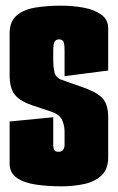

<svg xmlns="http://www.w3.org/2000/svg" viewBox="-20 -648 416 678"><path d="M196 10Q150 10 108 4Q66 -2 40 -19.5Q14 -37 14 -70V-219L168 -234V-136Q168 -126 171 -119Q174 -112 187 -112Q198 -112 203 -119Q208 -126 208 -136V-184Q208 -204 199.5 -224Q191 -244 160 -254L97 -275Q54 -289 34 -311.5Q14 -334 14 -384V-529Q14 -573 39.5 -594Q65 -615 106.5 -621.5Q148 -628 194 -628Q237 -628 275 -621Q313 -614 337.5 -596.5Q362 -579 362 -548V-399L208 -379V-469Q208 -498 202.5 -503.5Q197 -509 188 -509Q179 -509 173.5 -502Q168 -495 168 -467V-430Q168 -414 172 -394Q176 -374 198 -366L272 -340Q319 -324 340.5 -302.5Q362 -281 362 -234V-92Q362 -50 338 -28Q314 -6 276.5 2Q239 10 196 10Z"/></svg>

Font: Smooch Sans Black
Style: Regular
Weight: 900
Designer: Robert E. Leuschke
Foundry: Robert E. Leuschke
Version: Version 1.010; ttfautohint (v1.8.3)